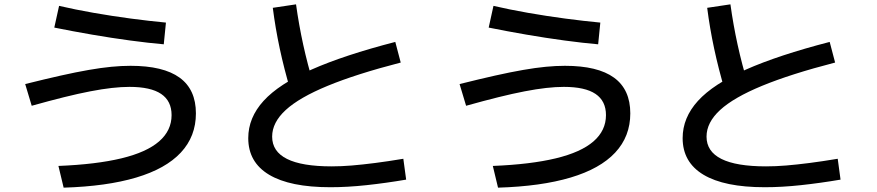

<svg xmlns="http://www.w3.org/2000/svg" viewBox="-20 -811 4040 884"><path d="M249 -47Q423 -54 539 -82Q655 -110 712.5 -160Q770 -210 770 -281Q770 -346 722 -378.5Q674 -411 576 -411Q539 -411 494.5 -406Q450 -401 395.5 -390.5Q341 -380 274.5 -363.5Q208 -347 126 -324L96 -424Q188 -447 259.5 -463Q331 -479 388.5 -489Q446 -499 492.5 -503.5Q539 -508 581 -508Q732 -508 807 -453.5Q882 -399 882 -289Q882 -183 812.5 -108.5Q743 -34 607 6.5Q471 47 273 53ZM734 -607Q665 -613 579.5 -624.5Q494 -636 404 -651.5Q314 -667 230 -684L252 -784Q325 -767 410.5 -752Q496 -737 582.5 -725.5Q669 -714 744 -707Z M1501 51Q1315 51 1219 -6.5Q1123 -64 1123 -175Q1123 -269 1193.5 -346.5Q1264 -424 1414 -490.5Q1564 -557 1800 -618L1825 -523Q1620 -470 1489 -416Q1358 -362 1295.5 -304.5Q1233 -247 1233 -182Q1233 -45 1507 -45Q1551 -45 1599.5 -49Q1648 -53 1706.5 -60.5Q1765 -68 1837 -80L1850 16Q1756 32 1667.5 41.5Q1579 51 1501 51ZM1317 -396Q1288 -494 1268 -587.5Q1248 -681 1236 -775L1343 -791Q1356 -697 1376 -605.5Q1396 -514 1424 -422Z M2249 -47Q2423 -54 2539 -82Q2655 -110 2712.5 -160Q2770 -210 2770 -281Q2770 -346 2722 -378.5Q2674 -411 2576 -411Q2539 -411 2494.5 -406Q2450 -401 2395.5 -390.5Q2341 -380 2274.5 -363.5Q2208 -347 2126 -324L2096 -424Q2188 -447 2259.5 -463Q2331 -479 2388.5 -489Q2446 -499 2492.5 -503.5Q2539 -508 2581 -508Q2732 -508 2807 -453.5Q2882 -399 2882 -289Q2882 -183 2812.5 -108.5Q2743 -34 2607 6.5Q2471 47 2273 53ZM2734 -607Q2665 -613 2579.5 -624.5Q2494 -636 2404 -651.5Q2314 -667 2230 -684L2252 -784Q2325 -767 2410.5 -752Q2496 -737 2582.5 -725.5Q2669 -714 2744 -707Z M3501 51Q3315 51 3219 -6.5Q3123 -64 3123 -175Q3123 -269 3193.5 -346.5Q3264 -424 3414 -490.5Q3564 -557 3800 -618L3825 -523Q3620 -470 3489 -416Q3358 -362 3295.5 -304.5Q3233 -247 3233 -182Q3233 -45 3507 -45Q3551 -45 3599.5 -49Q3648 -53 3706.5 -60.5Q3765 -68 3837 -80L3850 16Q3756 32 3667.5 41.5Q3579 51 3501 51ZM3317 -396Q3288 -494 3268 -587.5Q3248 -681 3236 -775L3343 -791Q3356 -697 3376 -605.5Q3396 -514 3424 -422Z"/></svg>

Font: M PLUS 2 Medium
Style: Regular
Weight: 500
Designer: Coji Morishita
Foundry: UNDERFOREST DESIGN
Version: Version 1.001